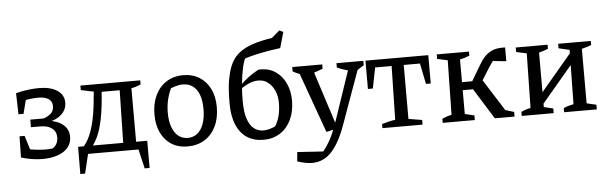

<svg xmlns="http://www.w3.org/2000/svg" viewBox="-55 -954 4296 1358"><g transform="rotate(-5 2092.5 -275.0)"><path d="M214 8Q180 8 140.5 2Q101 -4 63 -16L84 -77Q131 -67 170 -62Q209 -57 246 -57Q258 -57 269 -58Q280 -59 291 -60Q309 -70 320 -89.5Q331 -109 331 -136Q331 -177 301 -200Q271 -223 220 -223H152V-277H247Q277 -287 298.5 -305.5Q320 -324 320 -359Q320 -394 293 -410.5Q266 -427 222 -427Q192 -427 159 -422.5Q126 -418 87 -408L68 -472Q112 -484 155.5 -489Q199 -494 231 -494Q314 -494 361.5 -462.5Q409 -431 409 -376Q409 -326 371 -291.5Q333 -257 270 -247L273 -259Q343 -251 382.5 -218Q422 -185 422 -132Q422 -87 395.5 -55.5Q369 -24 322 -8Q275 8 214 8ZM149 -14 63 -16 66 -166H102ZM72 -322 68 -472 146 -471 108 -322Z M551 -25 502 -44Q535 -78 556.5 -127.5Q578 -177 592 -245Q606 -313 613 -402L617 -435L526 -454V-486H951V-457Q937 -451 921.5 -445.5Q906 -440 884 -436V-43H792L800 -429H672Q664 -313 648 -235Q632 -157 608 -108Q584 -59 551 -25ZM471 137 472 -56H963V137H928L896 0H538L505 137Z M1244 9Q1179 9 1131 -21Q1083 -51 1056.5 -106Q1030 -161 1030 -236Q1030 -314 1058 -372.5Q1086 -431 1137 -463.5Q1188 -496 1256 -496Q1322 -496 1371 -465.5Q1420 -435 1447 -380Q1474 -325 1474 -251Q1474 -172 1445.5 -113.5Q1417 -55 1365.5 -23Q1314 9 1244 9ZM1251 -51Q1290 -51 1318.5 -73.5Q1347 -96 1363 -139.5Q1379 -183 1379 -245Q1379 -305 1363.5 -346.5Q1348 -388 1318.5 -409.5Q1289 -431 1248 -431Q1222 -431 1190.5 -421.5Q1159 -412 1119 -393L1172 -430Q1149 -386 1137 -340Q1125 -294 1125 -241Q1125 -180 1141 -137.5Q1157 -95 1185 -73Q1213 -51 1251 -51Z M1784 9Q1715 9 1666 -23.5Q1617 -56 1591.5 -118.5Q1566 -181 1566 -268Q1566 -332 1570.5 -383Q1575 -434 1588 -484Q1601 -535 1625 -572.5Q1649 -610 1690.5 -636.5Q1732 -663 1796 -681Q1860 -699 1954 -710L1957 -627Q1888 -618 1835.5 -608Q1783 -598 1742.5 -587Q1702 -576 1667 -562L1711 -590Q1695 -565 1683.5 -514.5Q1672 -464 1665 -391V-380Q1662 -357 1661 -332.5Q1660 -308 1660 -277Q1660 -200 1676 -151.5Q1692 -103 1721 -80Q1750 -57 1789 -57Q1811 -57 1835 -64Q1859 -71 1885 -85L1870 -73Q1894 -112 1904 -152.5Q1914 -193 1914 -243Q1914 -291 1897 -329Q1880 -367 1851 -389.5Q1822 -412 1782 -412Q1752 -412 1721.5 -400Q1691 -388 1653 -362V-386Q1684 -418 1718.5 -443.5Q1753 -469 1789 -488Q1793 -488 1797.5 -488.5Q1802 -489 1806 -489Q1868 -489 1913.5 -457Q1959 -425 1983.5 -371Q2008 -317 2008 -251Q2008 -173 1980 -114.5Q1952 -56 1901.5 -23.5Q1851 9 1784 9ZM1957 -627 1848 -654 1961 -752 1989 -739Z M2007 182 2013 116 2197 128Q2222 96 2239 67Q2256 38 2270 5.5Q2284 -27 2299 -69L2437 -476H2507L2354 -51Q2308 79 2250 140.5Q2192 202 2111 202Q2088 202 2061.5 196.5Q2035 191 2007 182ZM2231 -8 2063 -476H2167L2312 -26ZM2135 -417Q2107 -422 2080.5 -431.5Q2054 -441 2030 -455V-486H2243V-455ZM2476 -417Q2442 -422 2408.5 -431.5Q2375 -441 2344 -455V-486H2535V-455Z M2996 -486V-285H2962L2932 -432H2817V-49L2913 -33V0H2628V-29Q2652 -36 2676 -42Q2700 -48 2723 -51L2731 -432H2614L2585 -285H2550V-486Z M3056 0V-29Q3071 -36 3088 -42Q3105 -48 3123 -51L3130 -438L3056 -454V-486H3285V-457Q3255 -444 3217 -436V-49L3284 -33V0ZM3177 -218V-275H3329V-218ZM3426 0 3274 -244 3348 -299 3519 -29 3497 -54 3566 -33V0ZM3334 -228 3271 -244 3356 -387Q3375 -420 3397.5 -443.5Q3420 -467 3449.5 -480Q3479 -493 3520 -493Q3525 -493 3530.5 -493Q3536 -493 3542 -493V-395L3429 -407L3472 -431Q3459 -422 3445 -402.5Q3431 -383 3416 -360Z M3737 -25 3733 -101 4038 -463V-381ZM3617 0V-29Q3632 -36 3648 -41.5Q3664 -47 3684 -51L3691 -438L3617 -454V-486H3843V-457Q3828 -451 3812 -445.5Q3796 -440 3778 -436V-49L3844 -33V0ZM3918 0V-29Q3935 -37 3953.5 -42.5Q3972 -48 3989 -51L3995 -436L3918 -454V-486H4150V-457Q4121 -445 4082 -436V-49L4150 -33V0Z"/></g></svg>

Font: Piazzolla 24pt Medium
Style: Regular
Weight: 500
Designer: Juan Pablo del Peral
Foundry: Huerta Tipografica
Version: Version 2.005